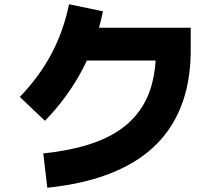

<svg xmlns="http://www.w3.org/2000/svg" viewBox="-20 -821 1040 901"><path d="M202 60 183 -101Q296 -113 382.5 -138.5Q469 -164 531.5 -204.5Q594 -245 634 -300.5Q674 -356 693 -427Q712 -498 712 -586L758 -537H315V-691H875V-586Q875 -472 848.5 -378Q822 -284 769 -209Q716 -134 635.5 -79Q555 -24 446.5 11Q338 46 202 60ZM191 -254 73 -366Q165 -462 221.5 -568.5Q278 -675 304 -801L463 -768Q404 -474 191 -254Z"/></svg>

Font: Murecho Thin ExtraBold
Style: Regular
Weight: 800
Version: Version 1.010